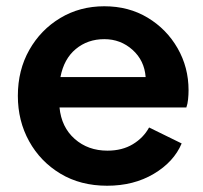

<svg xmlns="http://www.w3.org/2000/svg" viewBox="-20 -581 648 613"><path d="M322 12Q237 12 173 -26.5Q109 -65 73 -130Q37 -195 37 -275Q37 -357 73.5 -421.5Q110 -486 172.5 -523.5Q235 -561 313 -561Q391 -561 451.5 -524.5Q512 -488 547 -427Q582 -366 582 -293Q582 -279 580.5 -264Q579 -249 575 -238H170Q176 -175 218.5 -137.5Q261 -100 323 -100Q370 -100 404 -120.5Q438 -141 456 -174L560 -123Q535 -64 471 -26Q407 12 322 12ZM313 -456Q260 -456 222 -424.5Q184 -393 173 -335H445Q441 -388 403 -422Q365 -456 313 -456Z"/></svg>

Font: Plus Jakarta Text
Style: Bold
Weight: 700
Designer: Gumpita Rahayu
Foundry: Tokotype Studio
Version: Version 1.000